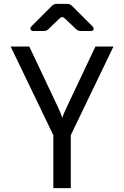

<svg xmlns="http://www.w3.org/2000/svg" viewBox="-20 -970 640 990"><path d="M255 0V-273L35 -730H131L273 -430Q285 -405 292 -387.5Q299 -370 301 -362Q303 -370 310.5 -387.5Q318 -405 330 -430L472 -730H565L345 -273V0ZM154 -810Q141 -810 137.5 -818Q134 -826 143 -835L248 -940Q258 -950 272 -950H327Q341 -950 351 -940L456 -835Q465 -826 462.5 -818Q460 -810 446 -810H396Q382 -810 372 -820L314 -875Q301 -889 286 -874L230 -820Q220 -810 206 -810Z"/></svg>

Font: Pitagon Sans Mono
Style: Regular
Weight: 400
Monospace: yes
Designer: Travis Tran
Foundry: Pitagon
Version: Version 1.001;gftools[0.9.26]